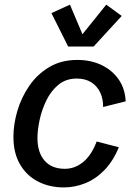

<svg xmlns="http://www.w3.org/2000/svg" viewBox="-20 -799 586 831"><path d="M256.3 12.2Q194.8 12.2 145.3 -12.9Q95.7 -38.1 66.9 -87.2Q38.1 -136.2 38.1 -207Q38.1 -261.2 55.2 -319.3Q72.3 -377.4 106.7 -427.5Q141.1 -477.5 192.9 -508.5Q244.6 -539.6 314.9 -539.6Q373.5 -539.6 419.7 -517.3Q465.8 -495.1 493.7 -455.1Q521.5 -415 523.9 -360.4L426.3 -335.9Q426.8 -370.6 413.8 -398.4Q400.9 -426.3 375.2 -442.6Q349.6 -459 312.5 -459Q265.6 -459 233.2 -432.4Q200.7 -405.8 180.7 -364.5Q160.6 -323.2 151.4 -279.5Q142.1 -235.8 142.1 -201.7Q142.1 -139.2 172.9 -103.8Q203.6 -68.4 260.7 -68.4Q303.7 -68.4 339.6 -97.4Q375.5 -126.5 398.4 -186.5L494.6 -161.6Q469.2 -101.1 431.9 -62.7Q394.5 -24.4 349.4 -6.1Q304.2 12.2 256.3 12.2ZM439.9 -778.8 506.8 -730 385.3 -597.7H274.9L202.6 -742.2L282.7 -778.8L336.9 -650.9Z"/></svg>

Font: Schibsted Grotesk Medium
Style: Italic
Weight: 500
Italic angle: -12°
Designer: Bakken & Baeck AS, Henrik Kongsvoll
Foundry: Schibsted ASA
Version: Version 1.100;gftools[0.9.25]